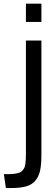

<svg xmlns="http://www.w3.org/2000/svg" viewBox="-58 -750 295 1016"><path d="M161.1 -535.6V67.9Q161.1 119.6 154.5 151.4Q147.9 183.1 129.6 205.3Q111.3 227.5 80.1 236.3Q48.8 245.1 -1.5 245.1H-26.9L-37.6 171.4H-12.2Q6.8 171.4 20.8 169.2Q34.7 167 44.7 163.6Q54.7 160.2 61 152.3Q67.4 144.5 71 137.5Q74.7 130.4 76.4 116.2Q78.1 102.1 78.6 90.8Q79.1 79.6 79.1 59.1V-535.6ZM161.1 -730.5V-633.8H79.1V-730.5Z"/></svg>

Font: Oxygen
Style: Regular
Weight: 400
Designer: Vernon Adams
Foundry: Vernon Adams
Version: Version Release 0.2.3 webfont; ttfautohint (v0.93.3-1d66) -l